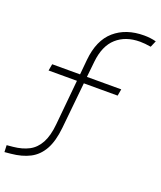

<svg xmlns="http://www.w3.org/2000/svg" viewBox="-200 -849 994 1189"><g transform="rotate(20 297.0 -254.5)"><path d="M-25.4 232.4 -27.3 187.5 13.7 183.6Q73.2 177.7 116 155.3Q158.7 132.8 184.3 85.7Q210 38.6 217.3 -40L245.6 -335.9H58.6L66.4 -379.9H250L259.3 -478.5Q272 -611.8 347.2 -677Q422.4 -742.2 541.5 -742.2Q583.5 -742.2 620.6 -732.4L602.5 -690.4Q561.5 -697.3 530.8 -697.3Q436 -697.3 376.7 -644.3Q317.4 -591.3 306.2 -483.4L295.4 -379.9H521.5L513.7 -335.9H291L260.3 -31.2Q251 59.1 220.5 113.8Q189.9 168.5 138.7 195.1Q87.4 221.7 15.6 228.5Z"/></g></svg>

Font: Cascadia Code NF ExtraLight
Style: Italic
Weight: 200
Italic angle: -10°
Monospace: yes
Designer: Aaron Bell
Foundry: Saja Typeworks
Version: Version 2404.023; ttfautohint (v1.8.4)